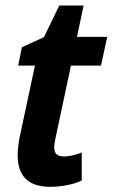

<svg xmlns="http://www.w3.org/2000/svg" viewBox="-20 -682 417 711"><path d="M165 9.8Q106 9.8 75.7 -19.3Q45.4 -48.3 45.4 -108.4Q45.4 -122.6 47.4 -139.2Q49.3 -155.8 53.2 -176.3L109.4 -439H47.4L61 -506.8L142.6 -544.4L199.7 -661.6H289.6L265.1 -545.4H377L354 -439H242.7L185.1 -168.5Q183.1 -159.2 181.9 -150.6Q180.7 -142.1 180.7 -136.2Q180.7 -118.2 189.9 -110.4Q199.2 -102.5 216.8 -102.5Q230.5 -102.5 247.1 -106.2Q263.7 -109.9 282.7 -117.2V-13.7Q259.8 -2.4 228.3 3.7Q196.8 9.8 165 9.8Z"/></svg>

Font: Open Sans SemiCondensed
Style: Bold Italic
Weight: 700
Width: 4
Italic angle: -12°
Designer: Monotype Design Team
Foundry: Monotype Imaging Inc.
Version: Version 3.003